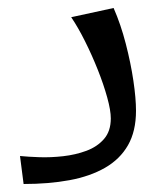

<svg xmlns="http://www.w3.org/2000/svg" viewBox="-20 -460 420 480"><path d="M39 0 30 -70Q50 -68 78.5 -67Q107 -66 138 -69.5Q169 -73 196 -83Q223 -93 240 -112.5Q257 -132 257 -164Q257 -184 248 -216.5Q239 -249 224.5 -285.5Q210 -322 192.5 -357Q175 -392 158 -417L264 -440Q282 -399 294.5 -350.5Q307 -302 313.5 -258Q320 -214 320 -183Q320 -132 300 -97Q280 -62 242.5 -40.5Q205 -19 153.5 -9.5Q102 0 39 0Z"/></svg>

Font: Marhey Light Light
Style: Regular
Weight: 300
Version: Version 1.000